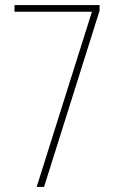

<svg xmlns="http://www.w3.org/2000/svg" viewBox="-20 -734 451 754"><path d="M124 0H153L371 -692V-714H37V-688H341Z"/></svg>

Font: Noto Sans Devanagari Extra Condensed Thin
Style: Regular
Weight: 250
Width: 2
Designer: Monotype Design Team
Foundry: Monotype Imaging Inc.
Version: 1.000